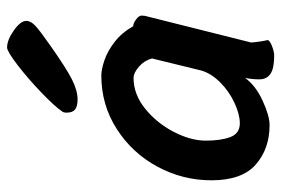

<svg xmlns="http://www.w3.org/2000/svg" viewBox="-146 -635 794 542"><g transform="rotate(-90 251.0 -364.0)"><path d="M388 -741Q409 -741 436 -722Q463 -703 463 -687Q463 -674 449 -661Q435 -648 392 -618Q331 -575 299 -558.5Q267 -542 241 -542Q222 -542 213 -549Q204 -556 204 -573Q204 -581 207 -585Q221 -606 260.5 -644Q300 -682 338.5 -711.5Q377 -741 388 -741ZM409 -5Q407 1 391.5 7Q376 13 365 13Q329 13 313.5 2.5Q298 -8 298 -29Q298 -49 302 -69Q280 -39 237.5 -19.5Q195 0 169 0Q102 0 57.5 -39Q13 -78 13 -164Q13 -245 51.5 -316.5Q90 -388 158 -431.5Q226 -475 309 -475Q325 -475 351 -466.5Q377 -458 403.5 -437.5Q430 -417 448 -385Q456 -385 467 -377Q478 -369 478 -361Q478 -352 475 -343L402 -52Q404 -26 409 -5ZM302 -384Q256 -384 215.5 -351.5Q175 -319 150 -271Q125 -223 125 -180Q125 -138 135 -111Q145 -84 174 -84Q199 -84 231.5 -99Q264 -114 289.5 -139.5Q315 -165 323 -193L357 -332Q351 -354 333.5 -369Q316 -384 302 -384Z"/></g></svg>

Font: Sriracha
Style: Regular
Weight: 400
Designer: Suppakit Chalermlarp
Version: Version 1.002g